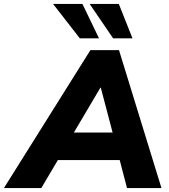

<svg xmlns="http://www.w3.org/2000/svg" viewBox="-80 -961 863 981"><path d="M-60 0 382 -705H528L745 0H569L522 -180L573 -143H173L235 -176L131 0ZM433 -513 278 -251 256 -284H536L505 -247L435 -513ZM498 -765 378 -941H527L597 -765ZM328 -765 191 -941H341L426 -765Z"/></svg>

Font: Nunito Sans 12pt Black
Style: Italic
Weight: 900
Italic angle: -9°
Designer: Vernon Adams
Foundry: Vernon Adams
Version: Version 3.101;gftools[0.9.27]